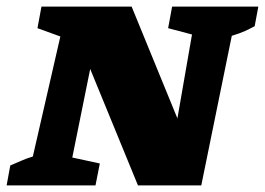

<svg xmlns="http://www.w3.org/2000/svg" viewBox="-40 -559 799 579"><path d="M479 -539H739L728 -480Q713 -472 699 -465.5Q685 -459 659 -451L567 0H376L232 -351L178 -84L261 -66L248 0H-20L-9 -60Q8 -67 23.5 -74Q39 -81 59 -87L142 -449L73 -474L85 -539H357L495 -202L539 -455L467 -474Z"/></svg>

Font: Piazzolla SC ExtraBold
Style: Italic
Weight: 800
Italic angle: -11.3°
Designer: Juan Pablo del Peral
Foundry: Huerta Tipografica
Version: Version 1.330